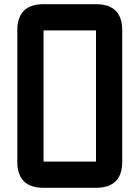

<svg xmlns="http://www.w3.org/2000/svg" viewBox="-20 -895 665 915"><path d="M187.5 0Q62.5 0 62.5 -125V-750Q62.5 -875 187.5 -875H437.5Q562.5 -875 562.5 -750V-125Q562.5 0 437.5 0ZM187.5 -125H437.5V-750H187.5Z"/></svg>

Font: Oldtimer
Style: Regular
Weight: 400
Designer: GGBotNet
Foundry: GGBotNet
Version: 1.00